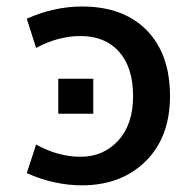

<svg xmlns="http://www.w3.org/2000/svg" viewBox="-20 -553 569 584"><path d="M89.8 -407.2 61.5 -496.1Q144.5 -533.2 229.5 -533.2Q355.5 -533.2 426.3 -460.9Q497.1 -388.7 497.1 -260.7Q497.1 -135.7 422.9 -62.5Q348.6 10.7 229.5 10.7Q144.5 10.7 61.5 -26.4L89.8 -113.3Q157.2 -76.2 224.6 -76.2Q294.9 -76.2 339.8 -125.5Q384.8 -174.8 384.8 -260.7Q384.8 -347.7 342.3 -395.5Q299.8 -443.4 224.6 -443.4Q157.2 -443.4 89.8 -407.2ZM157.2 -207V-313.5H263.7V-207Z"/></svg>

Font: Gen Shin Gothic Medium
Style: Regular
Weight: 500
Designer: [Source Han Sans]
Ryoko NISHIZUKA  (kana & ideographs); Paul D. Hunt (Latin, Greek & Cyrillic); Wenlong ZHANG  (bopomofo
Version: Version 1.002.20150607